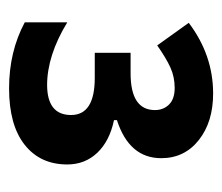

<svg xmlns="http://www.w3.org/2000/svg" viewBox="-53 -710 485 419"><g transform="rotate(90 189.5 -500.5)"><path d="M184.1 -723.1Q246.1 -723.1 285.6 -691.9Q325.2 -660.6 325.2 -609.9Q325.2 -540 242.2 -513.2V-506.8Q288.1 -497.1 313.5 -470.2Q338.9 -443.4 338.9 -404.8Q338.9 -345.7 295.9 -311.8Q252.9 -277.8 172.9 -277.8Q92.8 -277.8 28.8 -312V-404.8Q101.1 -360.8 166 -360.8Q231 -361.3 231 -413.1Q231 -464.8 149.9 -464.8H95.2V-543H140.1Q220.2 -543 220.2 -596.2Q220.2 -614.7 208 -627Q195.8 -639.2 171.9 -639.2Q147.9 -639.2 127.4 -629.9Q106.9 -620.6 79.1 -601.1L29.8 -669.9Q100.1 -723.1 184.1 -723.1Z"/></g></svg>

Font: OpenSans-Bold
Style: Bold
Weight: 700
Foundry: Ascender Corporation
Version: Version 1.10